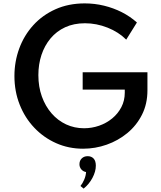

<svg xmlns="http://www.w3.org/2000/svg" viewBox="-20 -860 949 1131"><path d="M469.5 16Q384 16 310.5 -16.8Q237 -49.5 181.8 -107.8Q126.5 -166 95.8 -244Q65 -322 65 -412Q65 -497.5 93.5 -574.8Q122 -652 176 -711.5Q230 -771 306.8 -805.5Q383.5 -840 479.5 -840Q537.5 -840 593 -826.5Q648.5 -813 697.8 -788Q747 -763 786.5 -727.5L723.5 -626.5Q678.5 -671.5 613.5 -697.2Q548.5 -723 480.5 -723Q415 -723 364 -699.5Q313 -676 277.8 -633.8Q242.5 -591.5 224.2 -536.2Q206 -481 206 -417.5Q206 -349 226.5 -291.8Q247 -234.5 283.8 -192.2Q320.5 -150 369.5 -127.2Q418.5 -104.5 475 -104.5Q521 -104.5 564 -119.5Q607 -134.5 641 -162.5Q675 -190.5 695 -229Q715 -267.5 715 -314V-332H467V-434.5H848.5V-328Q848.5 -248 816.5 -184.5Q784.5 -121 730.2 -76.2Q676 -31.5 608.5 -7.8Q541 16 469.5 16ZM472.5 251 454 235.5Q465.5 222 475.5 199.2Q485.5 176.5 487 153.5Q470 150.5 459 137.8Q448 125 448 107.5Q448 86.5 461.5 73.2Q475 60 496.5 60Q518.5 60 531.5 74Q544.5 88 544.5 116Q544.5 150 524.8 187.5Q505 225 472.5 251Z"/></svg>

Font: Spartan Thin SemiBold
Style: Regular
Weight: 600
Version: Version 1.004